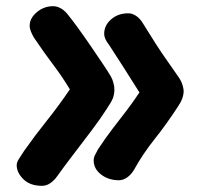

<svg xmlns="http://www.w3.org/2000/svg" viewBox="-20 -605 637 621"><path d="M116 -4Q77 -4 55.5 -25.5Q34 -47 34 -71Q34 -80 41.5 -91.5Q49 -103 58 -117Q91 -164 130.5 -213.5Q170 -263 206 -316Q180 -359 151.5 -396.5Q123 -434 90 -483Q84 -493 80 -503Q76 -513 76 -522Q76 -546 99 -565.5Q122 -585 152 -585Q165 -585 178.5 -577Q192 -569 204 -552Q213 -541 232 -515Q251 -489 272.5 -457.5Q294 -426 312.5 -398.5Q331 -371 339 -357Q344 -348 347 -336.5Q350 -325 350 -316Q350 -301 345.5 -288.5Q341 -276 326 -254Q305 -221 275.5 -182Q246 -143 216.5 -104.5Q187 -66 165 -35Q155 -21 142.5 -12.5Q130 -4 116 -4ZM365 -22Q331 -22 307 -40.5Q283 -59 283 -86Q283 -95 287.5 -104Q292 -113 297 -122Q322 -160 344 -188.5Q366 -217 387.5 -245Q409 -273 431 -306Q405 -348 382 -383.5Q359 -419 332 -461Q326 -468 321.5 -477.5Q317 -487 317 -496Q317 -523 339.5 -542.5Q362 -562 395 -562Q408 -562 420.5 -553.5Q433 -545 442 -530Q466 -491 484 -463Q502 -435 519 -411Q536 -387 556 -358Q566 -344 570 -331Q574 -318 574 -311Q574 -299 569.5 -286.5Q565 -274 556 -261Q519 -204 480 -155Q441 -106 413 -55Q404 -40 391 -31Q378 -22 365 -22Z"/></svg>

Font: Playpen Sans
Style: Bold
Weight: 700
Designer: Laura Meseguer, Veronika Burian, José Scaglione
Foundry: TypeTogether
Version: Version 1.001